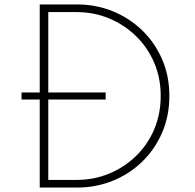

<svg xmlns="http://www.w3.org/2000/svg" viewBox="-20 -845 880 865"><path d="M159 0V-396.5H77V-428.5H159V-825H327Q412 -825 487 -794.8Q562 -764.5 619.8 -709Q677.5 -653.5 710.2 -578.2Q743 -503 743 -413Q743 -322.5 710.2 -247Q677.5 -171.5 620 -116Q562.5 -60.5 487.2 -30.2Q412 0 327 0ZM197.5 -34.5H325.5Q402.5 -34.5 470.8 -62.5Q539 -90.5 591.8 -141.2Q644.5 -192 674.2 -261.2Q704 -330.5 704 -413Q704 -495 674 -564Q644 -633 591.2 -683.8Q538.5 -734.5 470.5 -762.5Q402.5 -790.5 325.5 -790.5H197.5V-428.5H456V-396.5H197.5Z"/></svg>

Font: Spartan Thin ExtraLight
Style: Regular
Weight: 250
Version: Version 1.004